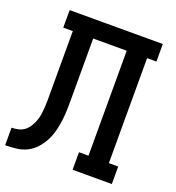

<svg xmlns="http://www.w3.org/2000/svg" viewBox="-133 -841 866 947"><g transform="rotate(20 300.0 -367.5)"><path d="M0 0V-92Q18 -92 36.5 -96.5Q55 -101 69 -112.5Q83 -124 92.5 -140Q102 -156 108 -173.5Q114 -191 116.5 -209.5Q119 -228 120 -246Q121 -264 121 -282.5Q121 -301 121 -319Q121 -320 121 -321Q121 -322 121 -323V-327Q121 -329 121 -331Q121 -333 121 -335V-643H71V-735H560V-643H511V-92H560V0H354V-92H404V-643H228V-333Q228 -304 227.5 -274.5Q227 -245 223.5 -216Q220 -187 213 -158.5Q206 -130 193 -104Q180 -78 160 -55.5Q140 -33 114 -20Q88 -7 58.5 -3.5Q29 0 0 0Z"/></g></svg>

Font: Iosevka Slab Semibold Extended
Style: Regular
Weight: 600
Width: 7
Monospace: yes
Designer: Belleve Invis
Foundry: Belleve Invis
Version: Version 11.1.0; ttfautohint (v1.8.3)